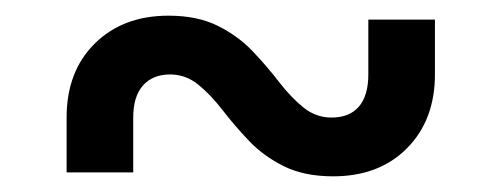

<svg xmlns="http://www.w3.org/2000/svg" viewBox="-20 -475 640 245"><path d="M65 -255V-325Q65 -384 101 -419.5Q137 -455 195 -455Q232 -455 258 -442Q284 -429 302.5 -409.5Q321 -390 336 -370.5Q351 -351 367 -338Q383 -325 403 -325Q426 -325 438 -339Q450 -353 450 -380V-450H535V-380Q535 -322 499.5 -286Q464 -250 405 -250Q368 -250 342 -263Q316 -276 297.5 -295.5Q279 -315 264 -334.5Q249 -354 233 -367Q217 -380 197 -380Q175 -380 162.5 -366Q150 -352 150 -325V-255Z"/></svg>

Font: JetBrains Mono Zero
Style: Regular-Zero
Weight: 400
Designer: Philipp Nurullin, Konstantin Bulenkov
Foundry: JetBrains
Version: Version 2.211